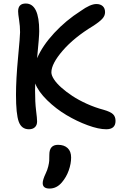

<svg xmlns="http://www.w3.org/2000/svg" viewBox="-20 -694 698 1102"><path d="M146 47.9Q103.5 47.9 87.6 4.4Q71.8 -39.1 71.8 -149.9Q71.8 -238.8 83.5 -362.5Q95.2 -486.3 95.2 -508.8Q95.2 -544.4 89.6 -579.3Q84 -614.3 84 -628.9Q84 -673.8 127.9 -673.8Q205.1 -673.8 205.1 -515.1Q205.1 -482.9 192.9 -359.9Q224.1 -432.1 291 -504.4Q357.9 -576.7 442.9 -630.9Q498.5 -670.9 533.2 -670.9Q556.2 -670.9 569.6 -658.7Q583 -646.5 583 -624Q583 -603.5 567.1 -586.2Q551.3 -568.8 514.2 -544.9Q405.3 -479 340.1 -403.6Q274.9 -328.1 274.9 -278.8Q274.9 -261.7 289.6 -239Q304.2 -216.3 331.8 -191.7Q359.4 -167 395.3 -143.3Q431.2 -119.6 478 -98.4Q524.9 -77.1 574.2 -64Q613.8 -52.7 628.4 -38.8Q643.1 -24.9 643.1 0Q643.1 47.9 589.8 47.9Q545.9 47.9 483.4 24.9Q420.9 2 361.1 -33.7Q301.3 -69.3 251 -118.4Q200.7 -167.5 182.1 -214.8Q181.2 -201.7 181.2 -174.8Q181.2 -107.4 187 -60.5Q192.9 -13.7 192.9 2.9Q192.9 24.4 180.4 36.1Q168 47.9 146 47.9ZM264.2 388.2Q225.1 388.2 225.1 356.9Q225.1 337.9 242.2 301.8Q252 281.7 256.8 261.5Q261.7 241.2 262.5 229Q263.2 216.8 263.2 193.8Q263.2 137.2 313 137.2Q348.1 137.2 368.2 156Q388.2 174.8 388.2 210Q388.2 245.6 374.5 284.2Q360.8 322.8 335 353Q305.2 388.2 264.2 388.2Z"/></svg>

Font: Shantell Sans Bouncy
Style: Regular
Weight: 500
Designer: Stephen Nixon, Anya Danilova, Shantell Martin
Foundry: Arrow Type
Version: Version 1.006;[9816181b4]